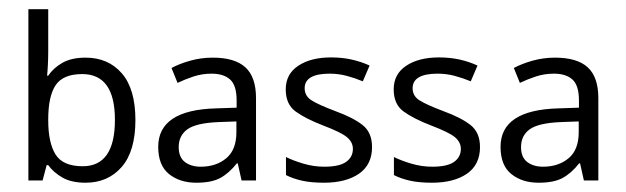

<svg xmlns="http://www.w3.org/2000/svg" viewBox="-20 -391 1356 416"><path d="M84.5 -280.8Q84.5 -264.2 83.7 -249.8Q83 -235.4 82 -227.1H84.5Q95.7 -243.7 115.2 -254.9Q134.8 -266.1 165.5 -266.1Q214.4 -266.1 243.9 -232.2Q273.4 -198.2 273.4 -130.9Q273.4 -63.5 243.7 -29.3Q213.9 4.9 165.5 4.9Q134.8 4.9 115.2 -6.3Q95.7 -17.6 84.5 -33.2H81.1L72.3 0H41.5V-371.1H84.5ZM158.2 -230.5Q116.7 -230.5 100.6 -206.5Q84.5 -182.6 84.5 -132.3V-130.4Q84.5 -82 100.3 -56.4Q116.2 -30.8 159.2 -30.8Q229 -30.8 229 -131.3Q229 -230.5 158.2 -230.5Z M440.9 -266.1Q488.8 -266.1 511.7 -245.1Q534.7 -224.1 534.7 -178.2V0H503.4L495.1 -37.1H493.2Q476.1 -15.6 457.3 -5.4Q438.5 4.9 405.3 4.9Q369.6 4.9 346.2 -13.9Q322.8 -32.7 322.8 -72.8Q322.8 -152.8 448.2 -156.2L492.7 -157.7V-173.3Q492.7 -206.1 478.5 -218.8Q464.4 -231.4 438.5 -231.4Q418 -231.4 399.4 -225.3Q380.9 -219.2 364.7 -211.4L351.6 -243.7Q368.7 -252.9 392.1 -259.5Q415.5 -266.1 440.9 -266.1ZM453.6 -126.5Q404.8 -124.5 386 -110.8Q367.2 -97.2 367.2 -72.3Q367.2 -50.3 380.6 -40Q394 -29.8 415 -29.8Q448.2 -29.8 470.2 -48.1Q492.2 -66.4 492.2 -104.5V-127.9Z M786.1 -72.3Q786.1 -34.2 757.8 -14.6Q729.5 4.9 681.6 4.9Q654.3 4.9 634.5 0.5Q614.7 -3.9 599.6 -11.7V-50.8Q615.2 -43 637.5 -36.4Q659.7 -29.8 682.6 -29.8Q715.3 -29.8 730 -40.3Q744.6 -50.8 744.6 -68.4Q744.6 -83 731.7 -93.8Q718.8 -104.5 680.2 -119.1Q642.1 -133.8 620.6 -149.4Q599.1 -165 599.1 -197.3Q599.1 -230.5 626.2 -248.5Q653.3 -266.6 697.3 -266.6Q721.2 -266.6 741.9 -262Q762.7 -257.3 780.8 -249L766.1 -214.8Q749.5 -221.7 731.4 -226.6Q713.4 -231.4 694.3 -231.4Q640.1 -231.4 640.1 -199.7Q640.1 -183.1 655 -173.6Q669.9 -164.1 707.5 -149.9Q745.1 -136.2 765.6 -120.1Q786.1 -104 786.1 -72.3Z M1020 -72.3Q1020 -34.2 991.7 -14.6Q963.4 4.9 915.5 4.9Q888.2 4.9 868.4 0.5Q848.6 -3.9 833.5 -11.7V-50.8Q849.1 -43 871.3 -36.4Q893.6 -29.8 916.5 -29.8Q949.2 -29.8 963.9 -40.3Q978.5 -50.8 978.5 -68.4Q978.5 -83 965.6 -93.8Q952.6 -104.5 914.1 -119.1Q876 -133.8 854.5 -149.4Q833 -165 833 -197.3Q833 -230.5 860.1 -248.5Q887.2 -266.6 931.2 -266.6Q955.1 -266.6 975.8 -262Q996.6 -257.3 1014.6 -249L1000 -214.8Q983.4 -221.7 965.3 -226.6Q947.3 -231.4 928.2 -231.4Q874 -231.4 874 -199.7Q874 -183.1 888.9 -173.6Q903.8 -164.1 941.4 -149.9Q979 -136.2 999.5 -120.1Q1020 -104 1020 -72.3Z M1182.6 -266.1Q1230.5 -266.1 1253.4 -245.1Q1276.4 -224.1 1276.4 -178.2V0H1245.1L1236.8 -37.1H1234.9Q1217.8 -15.6 1199 -5.4Q1180.2 4.9 1147 4.9Q1111.3 4.9 1087.9 -13.9Q1064.5 -32.7 1064.5 -72.8Q1064.5 -152.8 1189.9 -156.2L1234.4 -157.7V-173.3Q1234.4 -206.1 1220.2 -218.8Q1206.1 -231.4 1180.2 -231.4Q1159.7 -231.4 1141.1 -225.3Q1122.6 -219.2 1106.4 -211.4L1093.3 -243.7Q1110.4 -252.9 1133.8 -259.5Q1157.2 -266.1 1182.6 -266.1ZM1195.3 -126.5Q1146.5 -124.5 1127.7 -110.8Q1108.9 -97.2 1108.9 -72.3Q1108.9 -50.3 1122.3 -40Q1135.7 -29.8 1156.7 -29.8Q1189.9 -29.8 1211.9 -48.1Q1233.9 -66.4 1233.9 -104.5V-127.9Z"/></svg>

Font: NotoSansOldHungarianUI
Style: Regular
Weight: 400
Designer: Monotype Design Team
Foundry: Monotype Imaging Inc.
Version: Version 1001.000; ttfautohint (v1.8.4.7-5d5b)